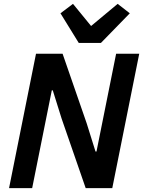

<svg xmlns="http://www.w3.org/2000/svg" viewBox="-20 -977 743 997"><path d="M504 -754 654 -908 591 -957 453 -842 359 -957 294 -908 389 -754ZM425 0H563L703 -698H583L481 -190H476L430 -337L305 -698H167L27 0H147L249 -508H254L300 -361Z"/></svg>

Font: Braiins Sans SemiBold
Style: Italic
Weight: 600
Italic angle: -11.31°
Designer: Mike Abbink, Paul van der Laan, Pieter van Rosmalen, Jiri Chlebus, Lubos Buracinsky
Foundry: Bold Monday, Sudetype
Version: Version 1.000;hotconv 1.0.109;makeotfexe 2.5.65596